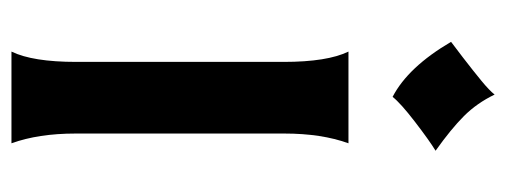

<svg xmlns="http://www.w3.org/2000/svg" viewBox="-294 -306 883 335"><g transform="rotate(90 147.5 -138.5)"><path d="M70 -305H230Q213 -258 213 -193V171Q213 236 230 283H70Q88 246 88 170V-192Q88 -268 70 -305ZM53 -484Q56 -486 80 -504.5Q104 -523 121 -537Q138 -551 145 -560Q160 -529 182.5 -506.5Q205 -484 243 -457Q225 -446 192.5 -421Q160 -396 149 -382Q97 -409 53 -484Z"/></g></svg>

Font: NewRocker
Style: Regular
Weight: 400
Designer: Pablo Impallari, Brenda Gallo, Rodrigo Fuenzalida
Foundry: Pablo Impallari, Brenda Gallo, Rodrigo Fuenzalida
Version: Version 1.000